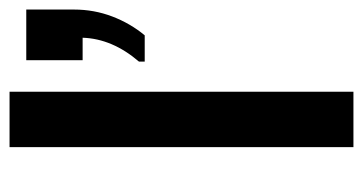

<svg xmlns="http://www.w3.org/2000/svg" viewBox="-199 -561 760 402"><g transform="rotate(-90 181.0 -360.0)"><path d="M253 -437V-449Q277 -477 289.5 -506.5Q302 -536 303 -567H256V-685H362V-585Q362 -543 347.5 -505Q333 -467 308 -437ZM74 0V-720H190V0Z"/></g></svg>

Font: Chivo Medium
Style: Regular
Weight: 500
Designer: Hector Gatti
Foundry: Omnibus-Type
Version: Version 2.002